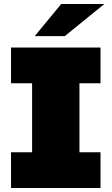

<svg xmlns="http://www.w3.org/2000/svg" viewBox="-20 -937 556 957"><path d="M376 -522V-178H481V0H35V-178H140V-522H35V-700H481V-522ZM285 -917H500L303 -757H153Z"/></svg>

Font: Montserrat Alternates Black
Style: Regular
Weight: 900
Designer: Julieta Ulanovsky
Foundry: Julieta Ulanovsky
Version: Version 7.200